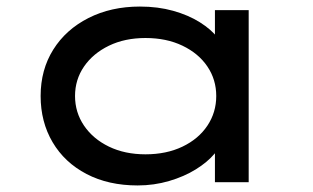

<svg xmlns="http://www.w3.org/2000/svg" viewBox="-20 -556 954 586"><path d="M400 10Q311 10 244 -25Q177 -60 140.5 -122Q104 -184 104 -263Q104 -343 142.5 -404.5Q181 -466 250 -501Q319 -536 407 -536Q462 -536 508.5 -523Q555 -510 590 -488Q625 -466 644.5 -440.5Q664 -415 665 -389H636V-525H739V0H636V-141L657 -136Q656 -112 634.5 -86.5Q613 -61 577.5 -39Q542 -17 496 -3.5Q450 10 400 10ZM424 -85Q488 -85 537 -108.5Q586 -132 613 -172.5Q640 -213 640 -263Q640 -313 613 -353Q586 -393 537 -416.5Q488 -440 424 -440Q361 -440 312.5 -416.5Q264 -393 236.5 -353Q209 -313 209 -263Q209 -213 236.5 -172.5Q264 -132 312.5 -108.5Q361 -85 424 -85Z"/></svg>

Font: Lexend Tera
Style: Regular
Weight: 400
Designer: Bonnie Shaver-Troup, Thomas Jockin
Foundry: Lexend
Version: Version 1.007